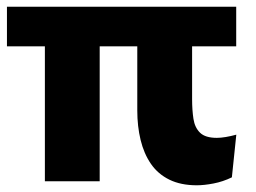

<svg xmlns="http://www.w3.org/2000/svg" viewBox="-20 -540 762 572"><path d="M670.8 -11.7Q644.3 1.2 616.2 6.6Q588 12 566.2 12Q518.7 12 484.5 -4.8Q450.3 -21.7 429.6 -51.9Q408.8 -82.2 398.9 -122.9Q389 -163.7 389 -210.7V-520H552.3V-244.8Q552.3 -212.2 556.3 -186Q560.3 -159.8 576 -144.6Q591.7 -129.3 626 -129.3Q637.5 -129.3 652.5 -131.8Q667.5 -134.3 684 -138.8ZM277 0H113.7V-520H277ZM683.7 -402H0.7V-520H683.7Z"/></svg>

Font: Murecho Thin
Style: Regular
Weight: 100
Designer: Neil Summerour
Foundry: Positype
Version: Version 1.010